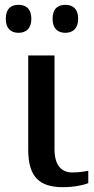

<svg xmlns="http://www.w3.org/2000/svg" viewBox="-20 -766 390 796"><path d="M57 -630C86 -630 110 -646 110 -688C110 -731 86 -746 57 -746C27 -746 4 -731 4 -688C4 -646 27 -630 57 -630ZM251 -630C280 -630 304 -646 304 -688C304 -731 280 -746 251 -746C221 -746 198 -731 198 -688C198 -646 221 -630 251 -630ZM241 10C287 10 329 1 346 -7V-58C325 -54 304 -51 280 -51C234 -51 206 -81 206 -148V-536H97V-145C97 -30 146 10 241 10Z"/></svg>

Font: Noto Serif Thai Medium
Style: Regular
Weight: 500
Designer: Monotype Design Team
Foundry: Monotype Imaging Inc.
Version: Version 1.901;PS 001.901;hotconv 1.0.88;makeotf.lib2.5.64775